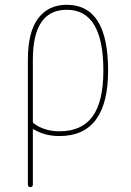

<svg xmlns="http://www.w3.org/2000/svg" viewBox="-20 -550 540 790"><path d="M115.2 -304.7V-49.8Q115.2 -44.9 119.1 -42Q163.1 -9.8 224.6 -9.8Q316.4 -9.8 360.8 -70.8Q405.3 -131.8 405.3 -259.8Q405.3 -509.8 254.9 -509.8Q115.2 -509.8 115.2 -304.7ZM94.7 210V-304.7Q94.7 -418 136.7 -474.1Q178.7 -530.3 254.9 -530.3Q424.8 -530.3 424.8 -260.3Q424.8 9.8 224.6 9.8Q165 9.8 119.1 -17.6Q115.2 -19.5 115.2 -15.6V209Q115.2 219.7 105 219.7Q94.7 219.7 94.7 210Z"/></svg>

Font: Rounded Mgen+ 1mn thin
Style: Regular
Weight: 100
Designer: [Source Han Sans]
Ryoko NISHIZUKA  (kana & ideographs); Paul D. Hunt (Latin, Greek & Cyrillic); Wenlong ZHANG  (bopomofo
Version: Version 1.059.20150602